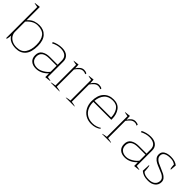

<svg xmlns="http://www.w3.org/2000/svg" viewBox="215 -1835 2971 2971"><g transform="rotate(45 1700.5 -350.0)"><path d="M112 -82Q111 -47 99 0H84V-680Q34 -688 13 -695V-699L112 -710V-420Q160 -473 209.5 -490Q259 -507 308 -507Q404 -507 461 -445Q518 -383 518 -262Q518 -123 460.5 -56.5Q403 10 302 10Q239 10 188.5 -12Q138 -34 112 -82ZM490 -257Q490 -370 443 -427.5Q396 -485 293 -485Q239 -485 193 -458Q147 -431 112 -388V-167Q112 -126 134 -90.5Q156 -55 198 -33.5Q240 -12 297 -12Q399 -12 444.5 -79Q490 -146 490 -257Z M588 -131Q588 -206 640 -239Q692 -272 769 -272H939V-364Q939 -424 900.5 -454.5Q862 -485 792 -485Q721 -485 643 -445L638 -467Q672 -485 715.5 -496Q759 -507 804 -507Q880 -507 923.5 -470Q967 -433 967 -370V-31Q1017 -23 1038 -16V-12L939 -1V-83Q851 10 741 10Q671 10 629.5 -26.5Q588 -63 588 -131ZM939 -118V-250H777Q696 -250 656 -219.5Q616 -189 616 -132Q616 -73 652.5 -42.5Q689 -12 747 -12Q799 -12 855.5 -45.5Q912 -79 939 -118Z M1060 -5Q1093 -16 1142 -21V-473Q1092 -481 1071 -488V-492L1166 -503L1170 -427H1173Q1188 -456 1218 -481.5Q1248 -507 1287 -507Q1323 -507 1349 -490L1343 -468Q1323 -485 1291 -485Q1254 -485 1225.5 -461Q1197 -437 1170 -399V-22Q1223 -15 1252 -5V0H1060Z M1389 -5Q1422 -16 1471 -21V-473Q1421 -481 1400 -488V-492L1495 -503L1499 -427H1502Q1517 -456 1547 -481.5Q1577 -507 1616 -507Q1652 -507 1678 -490L1672 -468Q1652 -485 1620 -485Q1583 -485 1554.5 -461Q1526 -437 1499 -399V-22Q1552 -15 1581 -5V0H1389Z M1736 -257V-252Q1736 -183 1761.5 -128.5Q1787 -74 1838 -43Q1889 -12 1961 -12Q2000 -12 2038.5 -24Q2077 -36 2104 -55L2107 -38Q2082 -17 2041.5 -3.5Q2001 10 1950 10Q1880 10 1825 -22.5Q1770 -55 1739 -113.5Q1708 -172 1708 -248Q1708 -371 1768.5 -439Q1829 -507 1934 -507Q2031 -507 2080 -441Q2129 -375 2129 -274V-257ZM1737 -280H2101Q2101 -363 2061.5 -424Q2022 -485 1937 -485Q1842 -485 1793 -427.5Q1744 -370 1737 -280Z M2184 -5Q2217 -16 2266 -21V-473Q2216 -481 2195 -488V-492L2290 -503L2294 -427H2297Q2312 -456 2342 -481.5Q2372 -507 2411 -507Q2447 -507 2473 -490L2467 -468Q2447 -485 2415 -485Q2378 -485 2349.5 -461Q2321 -437 2294 -399V-22Q2347 -15 2376 -5V0H2184Z M2533 -131Q2533 -206 2585 -239Q2637 -272 2714 -272H2884V-364Q2884 -424 2845.5 -454.5Q2807 -485 2737 -485Q2666 -485 2588 -445L2583 -467Q2617 -485 2660.5 -496Q2704 -507 2749 -507Q2825 -507 2868.5 -470Q2912 -433 2912 -370V-31Q2962 -23 2983 -16V-12L2884 -1V-83Q2796 10 2686 10Q2616 10 2574.5 -26.5Q2533 -63 2533 -131ZM2884 -118V-250H2722Q2641 -250 2601 -219.5Q2561 -189 2561 -132Q2561 -73 2597.5 -42.5Q2634 -12 2692 -12Q2744 -12 2800.5 -45.5Q2857 -79 2884 -118Z M3031 -44 3037 -172H3046Q3051 -160 3055.5 -119Q3060 -78 3061 -51Q3084 -31 3113.5 -21.5Q3143 -12 3188 -12Q3260 -12 3296.5 -43.5Q3333 -75 3333 -126Q3333 -156 3314 -177.5Q3295 -199 3266.5 -213.5Q3238 -228 3190 -246Q3136 -267 3103.5 -284Q3071 -301 3048 -328.5Q3025 -356 3025 -397Q3025 -454 3071 -480.5Q3117 -507 3187 -507Q3280 -507 3334 -462L3326 -364H3316Q3310 -377 3306.5 -404Q3303 -431 3303 -453Q3276 -471 3252.5 -478Q3229 -485 3191 -485Q3127 -485 3090 -463.5Q3053 -442 3053 -398Q3053 -366 3073 -343Q3093 -320 3122 -305Q3151 -290 3201 -270Q3255 -248 3286 -231.5Q3317 -215 3339 -189Q3361 -163 3361 -126Q3361 -64 3315.5 -27Q3270 10 3196 10Q3137 10 3099 -3.5Q3061 -17 3031 -44Z"/></g></svg>

Font: Trirong Thin
Style: Regular
Weight: 250
Designer: Katatrad Team
Foundry: CadsonDemak
Version: Version 1.001